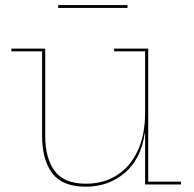

<svg xmlns="http://www.w3.org/2000/svg" viewBox="-20 -712 748 741"><path d="M540 -514H420.5V-524.5H552V-11H678.5V0H540ZM154.5 -524.5V-187.5Q154.5 -101.5 191 -52.2Q227.5 -3 312.5 -3Q379.5 -3 430.8 -35.5Q482 -68 511 -129.2Q540 -190.5 540 -277L546.5 -197.5H538.5Q524 -97.5 461.2 -44.5Q398.5 8.5 311 8.5Q220.5 8.5 181.5 -43.8Q142.5 -96 142.5 -186.5V-514H24V-524.5ZM472 -692.5V-681.5H204.5V-692.5Z"/></svg>

Font: Hepta Slab ExtraLight Thin
Style: Regular
Weight: 250
Version: Version 1.102